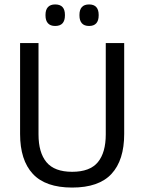

<svg xmlns="http://www.w3.org/2000/svg" viewBox="-20 -833 650 865"><path d="M305 12Q185 12 127.8 -49.8Q70.5 -111.5 70.5 -229.5V-639H153.5V-227.5Q153.5 -145.5 189.5 -102.2Q225.5 -59 305 -59Q385 -59 420.8 -102.2Q456.5 -145.5 456.5 -227.5V-639H539.5V-229.5Q539.5 -111.5 482.5 -49.8Q425.5 12 305 12ZM228.5 -716Q207 -716 196 -728.2Q185 -740.5 185 -763V-766.5Q185 -789 196 -801Q207 -813 228.5 -813Q251 -813 261.8 -801Q272.5 -789 272.5 -766.5V-763Q272.5 -740.5 261.8 -728.2Q251 -716 228.5 -716ZM381.5 -716Q359.5 -716 348.8 -728.2Q338 -740.5 338 -763V-766.5Q338 -789 348.8 -801Q359.5 -813 381.5 -813Q403 -813 413.8 -801Q424.5 -789 424.5 -766.5V-763Q424.5 -740.5 413.8 -728.2Q403 -716 381.5 -716Z"/></svg>

Font: Anek Tamil
Style: Regular
Weight: 400
Designer: Aadarsh Rajan (Tamil), Yesha Goshar (Latin)
Foundry: Ek Type
Version: Version 1.003